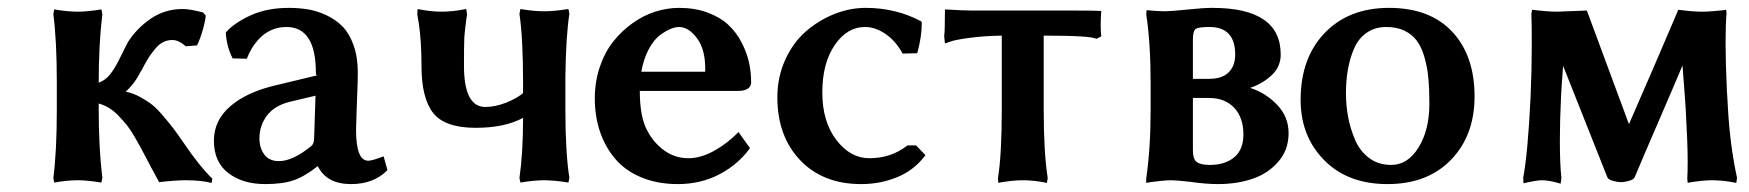

<svg xmlns="http://www.w3.org/2000/svg" viewBox="-20 -460 4463 490"><path d="M125 -181.2V-249Q125 -355.5 116.2 -423.8L118.2 -436Q152.3 -430.2 178.2 -430.2Q203.1 -430.2 238.8 -436L241.2 -423.8Q231.9 -347.7 231.9 -249Q249 -254.9 261.5 -270.8Q273.9 -286.6 287.1 -314Q289.6 -318.8 293.9 -327.6Q298.3 -336.4 301.5 -343Q304.7 -349.6 306.2 -352.1Q329.6 -388.7 365.5 -412.8Q401.4 -437 445.8 -437Q464.8 -437 498 -428.2L504.9 -420.9Q504.9 -410.6 498.5 -387.2Q492.2 -363.8 482.9 -344.2L454.1 -341.8Q436.5 -357.9 419.9 -357.9Q407.2 -357.9 396.5 -352.5Q385.7 -347.2 376.5 -335.9Q367.2 -324.7 361.3 -315.9Q355.5 -307.1 347.2 -292Q345.7 -289.6 339.8 -277.8V-278.8Q325.2 -248.5 300.8 -226.1Q320.3 -222.2 338.6 -211.9Q356.9 -201.7 368.9 -192.1Q380.9 -182.6 397.9 -162.4Q415 -142.1 422.6 -132.1Q430.2 -122.1 448.2 -96.2Q488.8 -36.1 522 -3.9L520 6.8Q492.2 0 455.1 0Q427.7 0 386.2 4.9Q361.8 -39.6 355 -53.2Q344.2 -73.7 338.9 -83.7Q333.5 -93.8 322.8 -112.1Q312 -130.4 303.5 -140.9Q294.9 -151.4 283.2 -163.8Q271.5 -176.3 258.8 -184.1Q246.1 -191.9 231.9 -195.8V-181.2Q231.9 -82 241.2 -5.9L238.8 5.9Q203.1 0 178.2 0Q152.3 0 118.2 5.9L116.2 -5.9Q125 -74.2 125 -181.2Z M785.2 -215.8 719.7 -200.2Q680.2 -190.4 661.1 -164.8Q642.1 -139.2 642.1 -106.9Q642.1 -82.5 654.5 -65.7Q667 -48.8 691.9 -48.8Q727.1 -48.8 773.9 -86.9Q781.7 -92.8 781.7 -107.9ZM876 9.8Q813.5 9.8 791 -36.1Q757.8 -9.8 729.7 0Q701.7 9.8 656.7 9.8Q599.6 9.8 562.7 -18.3Q525.9 -46.4 525.9 -101.1Q525.9 -152.8 567.9 -189Q609.9 -225.1 683.1 -242.2L791 -268.1H789.1Q786.1 -268.1 786.1 -274.9Q786.1 -391.1 710.9 -391.1Q689.9 -391.1 672.1 -383.1Q654.3 -375 642.1 -361.8Q629.9 -348.6 622.3 -335.9Q614.7 -323.2 609.9 -310.1L573.7 -311Q558.1 -341.8 556.2 -377Q577.1 -401.4 619.4 -420.7Q661.6 -439.9 716.8 -439.9Q743.2 -439.9 766.4 -436Q789.6 -432.1 813.5 -420.9Q837.4 -409.7 854.5 -392.1Q871.6 -374.5 882.3 -344.7Q893.1 -314.9 893.1 -275.9Q893.1 -252.9 892.1 -231Q891.6 -214.4 890.1 -175.8Q888.7 -137.2 888.7 -127.9Q888.7 -49.8 919.9 -49.8Q929.7 -49.8 959 -61L968.8 -25.9Q934.1 9.8 876 9.8Z M1055.7 -292Q1055.7 -353 1048.8 -400.9Q1048.3 -403.3 1046.9 -411.1Q1045.4 -418.9 1044.9 -423.8L1045.9 -437Q1078.1 -430.2 1107.9 -430.2Q1121.1 -430.2 1136.7 -431.9Q1152.3 -433.6 1161.1 -435.5L1169.9 -437L1171.9 -423.8Q1166 -382.3 1165 -365Q1164.1 -347.7 1164.1 -292Q1164.1 -187 1218.8 -187Q1243.2 -187 1271.2 -197.8Q1299.3 -208.5 1319.8 -226.1L1314.9 -222.2V-251Q1314.9 -361.8 1305.7 -424.8L1308.1 -437Q1342.8 -431.2 1368.7 -431.2Q1394.5 -431.2 1430.7 -437L1433.1 -424.8Q1424.3 -367.2 1422.9 -266.1V-179.2Q1422.9 -71.3 1433.1 -5.9L1430.7 5.9Q1394.5 0 1368.7 0Q1342.8 0 1308.1 5.9L1305.7 -5.9Q1314.9 -69.3 1314.9 -159.2Q1268.1 -133.8 1193.8 -133.8Q1115.7 -133.8 1085.7 -171.4Q1055.7 -209 1055.7 -292Z M1616.7 -276.9H1779.8V-285.2Q1779.8 -334.5 1758.5 -362.8Q1737.3 -391.1 1712.9 -391.1Q1703.6 -391.1 1691.4 -386.2Q1679.2 -381.3 1664.1 -370.1Q1648.9 -358.9 1635.7 -334.5Q1622.6 -310.1 1616.7 -276.9ZM1864.7 -123 1894 -82Q1863.8 -40 1815.9 -15.1Q1768.1 9.8 1710 9.8Q1657.7 9.8 1616.7 -7.3Q1575.7 -24.4 1550 -54.7Q1524.4 -85 1511.2 -124Q1498 -163.1 1498 -209Q1498 -251.5 1510.7 -289.1Q1523.4 -326.7 1544.9 -353.8Q1566.4 -380.9 1594 -400.6Q1621.6 -420.4 1652.1 -430.2Q1682.6 -439.9 1712.9 -439.9Q1753.4 -439.9 1785.6 -428Q1817.9 -416 1838.4 -397Q1858.9 -377.9 1872.3 -352.3Q1885.7 -326.7 1891.4 -301.3Q1897 -275.9 1897 -249Q1897 -239.3 1888.2 -233.6Q1879.4 -228 1864.7 -228H1612.8Q1612.8 -159.7 1632.8 -125Q1648.9 -94.7 1676 -75.4Q1703.1 -56.2 1736.8 -56.2Q1768.6 -56.2 1803 -75.4Q1837.4 -94.7 1864.7 -123Z M2187.5 -391.1Q2141.6 -391.1 2110.1 -344.7Q2078.6 -298.3 2078.6 -224.1Q2078.6 -149.9 2114.3 -103Q2149.9 -56.2 2198.7 -56.2Q2254.4 -56.2 2295.9 -88.9H2317.9L2341.8 -64Q2313.5 -25.9 2270.3 -8.1Q2227.1 9.8 2177.7 9.8Q2080.1 9.8 2022 -51.3Q1963.9 -112.3 1963.9 -211.9Q1963.9 -262.7 1983.6 -306.6Q2003.4 -350.6 2035.9 -379.2Q2068.4 -407.7 2108.4 -423.8Q2148.4 -439.9 2189.5 -439.9Q2266.1 -439.9 2330.6 -405.8L2332.5 -402.8Q2332.5 -365.2 2320.8 -324.2L2283.7 -323.2Q2265.6 -356 2239.7 -373.5Q2213.9 -391.1 2187.5 -391.1Z M2526.9 -5.9Q2536.6 -64.9 2536.6 -181.2V-369.1Q2489.7 -368.2 2453.4 -363.3Q2417 -358.4 2404.3 -353.5L2391.6 -349.1L2389.6 -367.2Q2391.6 -381.3 2391.6 -436Q2437 -433.1 2459.5 -433.1H2719.7Q2773.4 -433.1 2790.5 -432.1Q2787.6 -391.1 2790.5 -367.2L2777.8 -360.8Q2765.6 -369.1 2643.6 -369.1V-181.2Q2643.6 -71.3 2653.8 -5.9L2651.9 6.8Q2619.6 0 2589.8 0Q2576.7 0 2561 1.7Q2545.4 3.4 2536.6 4.9L2527.8 6.8Z M3024.4 -258.8H3065.4Q3099.1 -258.8 3115.7 -275.4Q3132.3 -292 3132.3 -320.8Q3132.3 -391.1 3066.4 -391.1Q3037.1 -391.1 3030.8 -385.5Q3024.4 -379.9 3024.4 -359.9ZM3024.4 -210V-76.2Q3024.4 -53.7 3034.4 -46.4Q3044.4 -39.1 3067.4 -39.1Q3106.4 -39.1 3129.9 -58.6Q3153.3 -78.1 3153.3 -117.2Q3153.3 -159.7 3129.9 -184.8Q3106.4 -210 3065.4 -210ZM3088.4 9.8Q3056.6 9.8 3016.6 3.9Q2980.5 0 2969.2 0Q2957.5 0 2941.7 1.7Q2925.8 3.4 2915.5 4.9L2905.3 6.8V-4.9Q2916.5 -81.5 2916.5 -180.2V-247.1Q2916.5 -349.6 2905.3 -423.8L2906.2 -434.1Q2933.1 -431.2 2953.6 -431.2Q2967.3 -431.2 3014.6 -436Q3050.8 -439.9 3074.2 -439.9Q3248.5 -439.9 3248.5 -320.8Q3248.5 -289.6 3225.1 -267.8Q3201.7 -246.1 3170.4 -235.8Q3210.9 -222.7 3239.7 -192.1Q3268.6 -161.6 3268.6 -120.1Q3268.6 -77.6 3242.4 -47.4Q3216.3 -17.1 3176.5 -3.7Q3136.7 9.8 3088.4 9.8Z M3299.3 -205.1Q3299.3 -312 3360.8 -376Q3422.4 -439.9 3524.9 -439.9Q3629.4 -439.9 3686.3 -378.9Q3743.2 -317.9 3743.2 -213.9Q3743.2 -114.3 3683.1 -52.2Q3623 9.8 3521 9.8Q3419.4 9.8 3359.4 -51.3Q3299.3 -112.3 3299.3 -205.1ZM3518.1 -391.1Q3489.3 -391.1 3468.3 -376.7Q3447.3 -362.3 3436.3 -337.4Q3425.3 -312.5 3420.2 -283.9Q3415 -255.4 3415 -222.2Q3415 -191.4 3420.4 -162.1Q3425.8 -132.8 3438 -103.8Q3450.2 -74.7 3473.9 -56.9Q3497.6 -39.1 3530.3 -39.1Q3572.8 -39.1 3600.3 -83.7Q3627.9 -128.4 3627.9 -195.8Q3627.9 -232.9 3625.2 -261Q3622.6 -289.1 3615.2 -314.5Q3607.9 -339.8 3595.9 -356Q3584 -372.1 3564.5 -381.6Q3544.9 -391.1 3518.1 -391.1Z M3963.9 -213.9Q3960.9 -152.3 3960.9 -100.1Q3960.9 -41.5 3964.8 -5.9L3962.9 8.8Q3934.1 0 3915 0Q3907.7 0 3896 2Q3884.3 3.9 3876 5.9L3868.2 7.8L3867.2 -5.9Q3879.4 -69.3 3886.2 -213.9Q3889.2 -281.2 3889.2 -347.2Q3889.2 -401.9 3888.2 -424.8L3890.1 -435.1Q3929.2 -430.2 3954.1 -430.2L4029.8 -433.1L4137.2 -143.1Q4200.7 -288.1 4263.2 -435.1Q4299.3 -430.2 4323.2 -430.2Q4335 -430.2 4350.3 -431.4Q4365.7 -432.6 4375.5 -433.6L4385.3 -435.1L4386.2 -424.8Q4383.8 -397.5 4383.8 -350.1Q4383.8 -301.8 4387.2 -228Q4387.7 -221.2 4388.7 -204.1Q4389.6 -187 4390.1 -179.2Q4395.5 -87.4 4413.1 -5.9L4411.1 6.8Q4378.9 0 4349.1 0Q4335.9 0 4320.3 1.7Q4304.7 3.4 4295.9 4.9L4287.1 6.8L4286.1 -4.9Q4287.1 -20 4287.1 -48.8Q4287.1 -92.8 4282.2 -179.2Q4282.2 -182.6 4280.8 -200.9Q4279.3 -219.2 4278.8 -228Q4278.8 -229.5 4278.3 -233.9Q4277.8 -238.3 4277.8 -241.2Q4274.4 -290.5 4273.9 -293Q4253.9 -245.1 4212.9 -150.4Q4171.9 -55.7 4151.9 -7.8Q4149.4 -2 4137.5 1.5Q4125.5 4.9 4116.2 4.9Q4108.4 4.9 4096.2 1.5Q4084 -2 4082 -7.8L3969.2 -292Q3964.8 -236.3 3963.9 -213.9Z"/></svg>

Font: Linear Smooth
Style: Bold
Weight: 700
Designer: Philipp H. Poll, Flanker
Foundry: Philipp H. Poll, reworked by Flanker
Version: Version 1.061 | FøM Fix